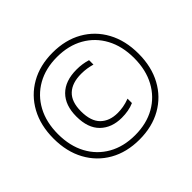

<svg xmlns="http://www.w3.org/2000/svg" viewBox="-175 -965 1189 1189"><g transform="rotate(-45 420.0 -370.0)"><path d="M420 11Q308.5 11 224.8 -36.5Q141 -84 94.2 -169.8Q47.5 -255.5 47.5 -370Q47.5 -484.5 94.2 -570.2Q141 -656 224.8 -703.5Q308.5 -751 420 -751Q531.5 -751 615.2 -703.5Q699 -656 745.5 -570.2Q792 -484.5 792 -370Q792 -255.5 745.5 -169.8Q699 -84 615.2 -36.5Q531.5 11 420 11ZM420 -27.5Q520.5 -27.5 595.5 -70Q670.5 -112.5 712 -189.5Q753.5 -266.5 753.5 -370Q753.5 -473.5 712 -550.5Q670.5 -627.5 595.5 -670Q520.5 -712.5 420 -712.5Q319.5 -712.5 244.5 -670Q169.5 -627.5 128 -550.5Q86.5 -473.5 86.5 -370Q86.5 -266.5 128 -189.5Q169.5 -112.5 244.5 -70Q319.5 -27.5 420 -27.5ZM438 -162Q350.5 -162 297.2 -213.8Q244 -265.5 244 -367Q244 -465 297.5 -518.5Q351 -572 450.5 -572Q502 -572 546.5 -558V-519.5Q523.5 -526 500.8 -529.5Q478 -533 452.5 -533Q372.5 -533 329.8 -493Q287 -453 287 -369Q287 -283 328.5 -242Q370 -201 441.5 -201Q463.5 -201 489.8 -205.2Q516 -209.5 546.5 -221V-182.5Q521.5 -171.5 494.5 -166.8Q467.5 -162 438 -162Z"/></g></svg>

Font: Encode Sans Condensed Condensed ExtraLight
Style: Regular
Weight: 200
Width: 3
Designer: Multiple Designers
Foundry: Impallari Type
Version: Version 3.000; ttfautohint (v1.8.3) -l 8 -r 50 -G 200 -x 14 